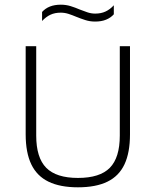

<svg xmlns="http://www.w3.org/2000/svg" viewBox="-20 -792 664 819"><path d="M312.5 7Q236.5 7 187 -17Q137.5 -41 113.5 -91Q89.5 -141 89.5 -219V-595H134.5V-213.5Q134.5 -119.5 177.2 -76.2Q220 -33 312.5 -33Q406 -33 448.5 -76.2Q491 -119.5 491 -213.5V-595H534.5V-219Q534.5 -141 511 -91Q487.5 -41 438.2 -17Q389 7 312.5 7ZM385.5 -700Q363.5 -700 343.5 -706.5Q323.5 -713 305 -720.5Q288.5 -727.5 272.2 -732.8Q256 -738 239 -738Q214 -738 195.2 -729.2Q176.5 -720.5 159.5 -702.5V-741Q173.5 -756.5 193.2 -764.2Q213 -772 239.5 -772Q261.5 -772 281.5 -765.8Q301.5 -759.5 320 -751.5Q336.5 -745 352.8 -739.5Q369 -734 386 -734Q411 -734 430 -742.8Q449 -751.5 465.5 -769.5V-731Q452 -716 432.2 -708Q412.5 -700 385.5 -700Z"/></svg>

Font: Encode Sans SC ExtraLight
Style: Regular
Weight: 250
Designer: Multiple Designers
Foundry: Impallari Type
Version: Version 3.002